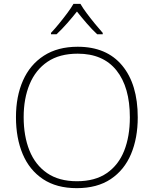

<svg xmlns="http://www.w3.org/2000/svg" viewBox="-20 -968 799 998"><path d="M696 -358Q696 -250 661 -167Q626 -84 555.5 -37Q485 10 379 10Q274 10 203.5 -37Q133 -84 98 -167Q63 -250 63 -359Q63 -467 99.5 -549.5Q136 -632 208 -678.5Q280 -725 384 -725Q534 -725 615 -627.5Q696 -530 696 -358ZM103 -359Q103 -261 133 -186Q163 -111 224.5 -68.5Q286 -26 380 -26Q474 -26 535 -68Q596 -110 625.5 -184.5Q655 -259 655 -358Q655 -515 585.5 -602Q516 -689 384 -689Q289 -689 227 -647Q165 -605 134 -530.5Q103 -456 103 -359ZM398 -948Q410 -927 430.5 -899.5Q451 -872 473.5 -844.5Q496 -817 514 -797V-790H485Q458 -815 430 -847.5Q402 -880 380 -908Q358 -880 329.5 -847.5Q301 -815 274 -790H245V-797Q264 -817 286.5 -844.5Q309 -872 329.5 -899.5Q350 -927 362 -948Z"/></svg>

Font: Noto Sans Arabic UI XLt
Style: Regular
Weight: 200
Designer: Monotype Design Team, Nadine Chahine and Nizar Qandah
Foundry: Monotype Imaging Inc.
Version: Version 2.010; ttfautohint (v1.8.4.7-5d5b)